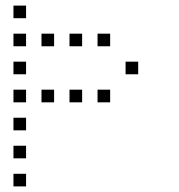

<svg xmlns="http://www.w3.org/2000/svg" viewBox="-20 -693 640 685"><path d="M29 -673Q28 -673 28 -673Q28 -673 28 -672V-629Q28 -628 28 -628Q28 -628 29 -628H72Q73 -628 73 -628Q73 -628 73 -629V-672Q73 -673 73 -673Q73 -673 72 -673ZM29 -573Q28 -573 28 -573Q28 -573 28 -572V-529Q28 -528 28 -528Q28 -528 29 -528H72Q73 -528 73 -528Q73 -528 73 -529V-572Q73 -573 73 -573Q73 -573 72 -573ZM129 -573Q128 -573 128 -573Q128 -573 128 -572V-529Q128 -528 128 -528Q128 -528 129 -528H172Q173 -528 173 -528Q173 -528 173 -529V-572Q173 -573 173 -573Q173 -573 172 -573ZM229 -573Q228 -573 228 -573Q228 -573 228 -572V-529Q228 -528 228 -528Q228 -528 229 -528H272Q273 -528 273 -528Q273 -528 273 -529V-572Q273 -573 273 -573Q273 -573 272 -573ZM329 -573Q328 -573 328 -573Q328 -573 328 -572V-529Q328 -528 328 -528Q328 -528 329 -528H372Q373 -528 373 -528Q373 -528 373 -529V-572Q373 -573 373 -573Q373 -573 372 -573ZM29 -473Q28 -473 28 -473Q28 -473 28 -472V-429Q28 -428 28 -428Q28 -428 29 -428H72Q73 -428 73 -428Q73 -428 73 -429V-472Q73 -473 73 -473Q73 -473 72 -473ZM429 -473Q428 -473 428 -473Q428 -473 428 -472V-429Q428 -428 428 -428Q428 -428 429 -428H472Q473 -428 473 -428Q473 -428 473 -429V-472Q473 -473 473 -473Q473 -473 472 -473ZM29 -373Q28 -373 28 -373Q28 -373 28 -372V-329Q28 -328 28 -328Q28 -328 29 -328H72Q73 -328 73 -328Q73 -328 73 -329V-372Q73 -373 73 -373Q73 -373 72 -373ZM129 -373Q128 -373 128 -373Q128 -373 128 -372V-329Q128 -328 128 -328Q128 -328 129 -328H172Q173 -328 173 -328Q173 -328 173 -329V-372Q173 -373 173 -373Q173 -373 172 -373ZM229 -373Q228 -373 228 -373Q228 -373 228 -372V-329Q228 -328 228 -328Q228 -328 229 -328H272Q273 -328 273 -328Q273 -328 273 -329V-372Q273 -373 273 -373Q273 -373 272 -373ZM329 -373Q328 -373 328 -373Q328 -373 328 -372V-329Q328 -328 328 -328Q328 -328 329 -328H372Q373 -328 373 -328Q373 -328 373 -329V-372Q373 -373 373 -373Q373 -373 372 -373ZM29 -273Q28 -273 28 -273Q28 -273 28 -272V-229Q28 -228 28 -228Q28 -228 29 -228H72Q73 -228 73 -228Q73 -228 73 -229V-272Q73 -273 73 -273Q73 -273 72 -273ZM29 -173Q28 -173 28 -173Q28 -173 28 -172V-129Q28 -128 28 -128Q28 -128 29 -128H72Q73 -128 73 -128Q73 -128 73 -129V-172Q73 -173 73 -173Q73 -173 72 -173ZM29 -73Q28 -73 28 -73Q28 -73 28 -72V-29Q28 -28 28 -28Q28 -28 29 -28H72Q73 -28 73 -28Q73 -28 73 -29V-72Q73 -73 73 -73Q73 -73 72 -73Z"/></svg>

Font: Doto Light
Style: Regular
Weight: 300
Monospace: yes
Version: Version 1.000